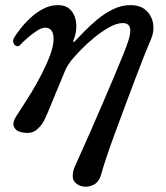

<svg xmlns="http://www.w3.org/2000/svg" viewBox="-20 -502 649 749"><path d="M294 223Q266 212 264 190Q262 168 274 143Q280 130 296 94Q312 58 334 8.5Q356 -41 379 -95Q402 -149 423.5 -199.5Q445 -250 460 -287.5Q475 -325 480 -341Q504 -412 459 -412Q436 -412 407 -396Q378 -380 348.5 -356Q319 -332 295 -307Q271 -282 257 -265Q252 -258 245.5 -248Q239 -238 235 -229Q230 -217 219.5 -191.5Q209 -166 196.5 -136Q184 -106 173 -79Q162 -52 154 -36Q144 -13 122 5Q100 23 60 13Q41 8 34.5 -7.5Q28 -23 41 -45Q46 -53 62.5 -78Q79 -103 100.5 -138Q122 -173 142 -212Q162 -251 175.5 -287Q189 -323 189 -350Q189 -394 156 -394Q142 -394 122.5 -381Q103 -368 85.5 -352.5Q68 -337 60 -328Q53 -320 44.5 -322.5Q36 -325 32.5 -334.5Q29 -344 35 -355Q43 -368 59 -389Q75 -410 98 -431.5Q121 -453 148.5 -467.5Q176 -482 206 -482Q239 -482 257 -461.5Q275 -441 277.5 -409Q280 -377 266 -343Q265 -339 266.5 -338Q268 -337 271 -340Q286 -356 309.5 -380Q333 -404 361.5 -427.5Q390 -451 422.5 -466.5Q455 -482 488 -482Q529 -482 551 -460.5Q573 -439 577.5 -408.5Q582 -378 569 -349Q561 -331 545 -291Q529 -251 509 -198Q489 -145 467.5 -87.5Q446 -30 426.5 23Q407 76 393.5 117Q380 158 375 177Q366 211 340.5 221Q315 231 294 223Z"/></svg>

Font: Zen Old Mincho Medium
Style: Regular
Weight: 500
Designer: Yoshimichi Ohira
Foundry: Positype
Version: Version 1.500